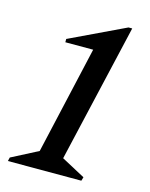

<svg xmlns="http://www.w3.org/2000/svg" viewBox="-108 -776 660 846"><g transform="rotate(15 221.5 -353.0)"><path d="M11 0 15 -17 135 -79 247 -571H120V-586L372 -706H389L243 -75L351 -17L346 0Z"/></g></svg>

Font: Platypi
Style: Italic
Weight: 400
Italic angle: -13°
Designer: David Sargent
Foundry: Bolt Cutter Type
Version: Version 1.200; ttfautohint (v1.8.4.7-5d5b)